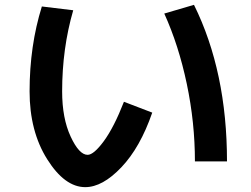

<svg xmlns="http://www.w3.org/2000/svg" viewBox="-20 -728 1040 795"><path d="M660.2 -671.9 783.2 -708Q919.9 -431.6 919.9 -59.6H787.1Q787.1 -220.7 753.4 -380.9Q719.7 -541 660.2 -671.9ZM283.2 -685.5Q237.3 -527.3 237.3 -349.6Q237.3 -238.3 272.5 -162.6Q307.6 -86.9 342.8 -86.9Q368.2 -86.9 410.2 -144Q452.1 -201.2 493.2 -306.6L610.4 -261.7Q560.5 -117.2 482.4 -35.2Q404.3 46.9 333 46.9Q248 46.9 175.3 -68.8Q102.5 -184.6 102.5 -349.6Q102.5 -538.1 153.3 -701.2Z"/></svg>

Font: Mgen+ 1c bold
Style: Bold
Weight: 700
Designer: [Source Han Sans]
Ryoko NISHIZUKA  (kana & ideographs); Paul D. Hunt (Latin, Greek & Cyrillic); Wenlong ZHANG  (bopomofo
Version: Version 1.059.20150602